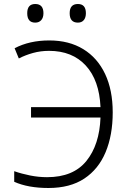

<svg xmlns="http://www.w3.org/2000/svg" viewBox="-20 -928 640 959"><path d="M222 11Q120 11 51 -20V-73Q88 -60 130.5 -51.5Q173 -43 215 -43Q346 -43 411.5 -124Q477 -205 482 -341H135V-393H482Q476 -527 408.5 -600.5Q341 -674 225 -674Q183 -674 145 -663.5Q107 -653 74 -636L53 -687Q127 -726 226 -726Q325 -726 396 -682.5Q467 -639 505 -558.5Q543 -478 543 -367Q543 -253 507.5 -168Q472 -83 401 -36Q330 11 222 11ZM369 -815Q328 -815 328 -862Q328 -908 369 -908Q409 -908 409 -862Q409 -840 398.5 -827.5Q388 -815 369 -815ZM156 -815Q116 -815 116 -862Q116 -908 156 -908Q197 -908 197 -862Q197 -840 186 -827.5Q175 -815 156 -815Z"/></svg>

Font: Noto Sans Mono Light
Style: Regular
Weight: 300
Designer: Monotype Design Team
Foundry: Monotype Imaging Inc.
Version: Version 2.014; ttfautohint (v1.8.4.7-5d5b)